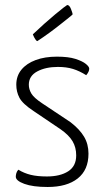

<svg xmlns="http://www.w3.org/2000/svg" viewBox="-20 -736 417 766"><path d="M170 10Q111 10 77 -2.5Q43 -15 43 -31Q43 -37 45 -44.5Q47 -52 53 -59Q76 -45 102.5 -38.5Q129 -32 167 -32Q220 -32 252 -52.5Q284 -73 284 -116Q284 -148 269.5 -172.5Q255 -197 222 -220L114 -293Q70 -322 57.5 -346Q45 -370 45 -398Q45 -433 65.5 -458Q86 -483 122.5 -496.5Q159 -510 207 -510Q253 -510 281 -501Q309 -492 322.5 -481Q336 -470 336 -462Q336 -450 324 -436Q297 -453 271 -461Q245 -469 211 -469Q162 -469 128.5 -451Q95 -433 95 -398Q95 -380 105 -363Q115 -346 148 -324L262 -248Q298 -220 315.5 -190.5Q333 -161 333 -123Q333 -58 290 -24Q247 10 170 10ZM129 -572Q126 -572 121.5 -578.5Q117 -585 114 -592Q111 -599 111 -599Q133 -620 156.5 -641Q180 -662 200.5 -679Q221 -696 234 -706Q247 -716 248 -716Q257 -716 263 -700.5Q269 -685 270 -679Q268 -676 254 -665Q240 -654 220 -638Q200 -622 176 -604.5Q152 -587 129 -572Z"/></svg>

Font: Yanone Kaffeesatz Light
Style: Regular
Weight: 300
Designer: Yanone (Cyrillic: Daniel Pouzeot, Huerta Tipografica, and Cyreal)
Foundry: Yanone
Version: Version 2.003